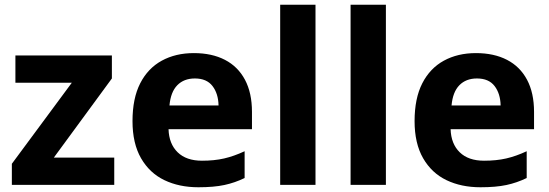

<svg xmlns="http://www.w3.org/2000/svg" viewBox="-20 -780 2318 810"><path d="M462 0H30V-89L283 -431H45V-546H452V-449L207 -115H462Z M798 -556Q874 -556 929 -527.5Q984 -499 1013.5 -443.5Q1043 -388 1043 -308V-235H691Q693 -173 729.5 -137.5Q766 -102 832 -102Q884 -102 925.5 -111.5Q967 -121 1012 -142V-29Q971 -9 926.5 0.5Q882 10 817 10Q736 10 673.5 -20Q611 -50 575 -112.5Q539 -175 539 -269Q539 -365 571.5 -428.5Q604 -492 662.5 -524Q721 -556 798 -556ZM802 -449Q756 -449 728 -420.5Q700 -392 695 -335H902Q901 -385 876.5 -417Q852 -449 802 -449Z M1311 0H1162V-760H1311Z M1608 0H1459V-760H1608Z M1988 -556Q2064 -556 2119 -527.5Q2174 -499 2203.5 -443.5Q2233 -388 2233 -308V-235H1881Q1883 -173 1919.5 -137.5Q1956 -102 2022 -102Q2074 -102 2115.5 -111.5Q2157 -121 2202 -142V-29Q2161 -9 2116.5 0.5Q2072 10 2007 10Q1926 10 1863.5 -20Q1801 -50 1765 -112.5Q1729 -175 1729 -269Q1729 -365 1761.5 -428.5Q1794 -492 1852.5 -524Q1911 -556 1988 -556ZM1992 -449Q1946 -449 1918 -420.5Q1890 -392 1885 -335H2092Q2091 -385 2066.5 -417Q2042 -449 1992 -449Z"/></svg>

Font: Noto Sans Syriac Eastern
Style: Bold
Weight: 700
Designer: Patrick Giasson and the Monotype Design Team
Foundry: Monotype Imaging Inc.
Version: Version 3.001